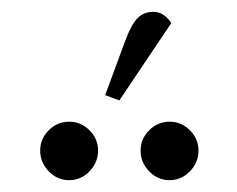

<svg xmlns="http://www.w3.org/2000/svg" viewBox="-20 -823 401 325"><path d="M62.5 -533Q48 -548 48 -568Q48 -588 62.5 -602.5Q77 -617 97 -617Q117 -617 131.5 -602.5Q146 -588 146 -568Q146 -548 131.5 -533Q117 -518 97 -518Q77 -518 62.5 -533ZM158 -662 192 -754Q202 -781 212.5 -792Q223 -803 240 -803Q257 -803 270 -784L182 -653ZM232.5 -533Q218 -548 218 -568Q218 -588 232.5 -602.5Q247 -617 267 -617Q287 -617 301.5 -602.5Q316 -588 316 -568Q316 -548 301.5 -533Q287 -518 267 -518Q247 -518 232.5 -533Z"/></svg>

Font: Dihjauti
Style: Bold
Weight: 700
Designer: T. Christopher White
Version: Version 3.0.0